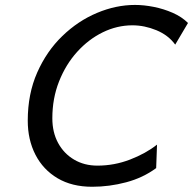

<svg xmlns="http://www.w3.org/2000/svg" viewBox="-20 -730 767 763"><path d="M604 -155.3 600.6 -62Q548.3 -23.4 481.4 -5.6Q414.6 12.2 346.2 12.2Q266.1 12.2 208.7 -21.7Q151.4 -55.7 120.8 -115.2Q90.3 -174.8 90.3 -250.5Q90.3 -356.9 127.9 -441.9Q165.5 -526.9 227.8 -586.9Q290 -647 365.5 -678.7Q440.9 -710.4 516.6 -710.4Q551.8 -710.4 591.1 -702.6Q630.4 -694.8 666.5 -679Q702.6 -663.1 727.1 -638.7L676.3 -552.7Q648.9 -590.3 601.6 -609.9Q554.2 -629.4 506.3 -629.4Q445.3 -629.4 388.4 -601.6Q331.5 -573.7 286.4 -523.7Q241.2 -473.6 214.6 -406.2Q188 -338.9 188 -259.8Q188 -204.1 210.9 -161.9Q233.9 -119.6 274.4 -95.7Q314.9 -71.8 367.2 -71.8Q434.1 -71.8 496.8 -95.9Q559.6 -120.1 604 -155.3Z"/></svg>

Font: Andika
Style: Italic
Weight: 400
Italic angle: -14°
Designer: Victor Gaultney, Annie Olsen, Julie Remington, Don Collingsworth, Eric Hays, Becca Hirsbrunner
Foundry: SIL International
Version: Version 6.101